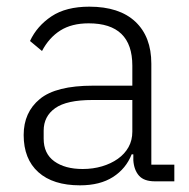

<svg xmlns="http://www.w3.org/2000/svg" viewBox="-20 -544 567 576"><path d="M445 0Q412 0 397 -17Q382 -34 380 -63V-81H375Q358 -38 319 -13Q280 12 220 12Q139 12 95 -27.5Q51 -67 51 -139Q51 -207 99.5 -247Q148 -287 259 -287H377V-347Q377 -474 246 -474Q195 -474 161 -452.5Q127 -431 106 -391L70 -421Q91 -466 134.5 -495Q178 -524 248 -524Q338 -524 386 -479Q434 -434 434 -353V-50H503V0ZM228 -37Q259 -37 286 -45Q313 -53 333.5 -67.5Q354 -82 365.5 -102.5Q377 -123 377 -149V-244H257Q180 -244 145.5 -219.5Q111 -195 111 -152V-128Q111 -83 143 -60Q175 -37 228 -37Z"/></svg>

Font: IBM Plex Sans Thai Looped Light
Style: Regular
Weight: 300
Designer: Mike Abbink, Paul van der Laan, Pieter van Rosmalen, Ben Mitchell, Mark Frömberg
Foundry: Bold Monday
Version: Version 1.1